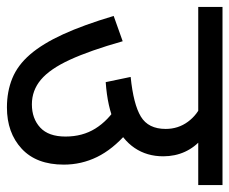

<svg xmlns="http://www.w3.org/2000/svg" viewBox="-74 -588 662 554"><g transform="rotate(90 257.0 -311.0)"><path d="M0 -622H514V-552H0ZM380 -563Q405 -542 418 -513.5Q431 -485 431 -451Q431 -404 407 -368.5Q383 -333 336 -311.5Q289 -290 217 -285L202 -357Q281 -365 316.5 -386.5Q352 -408 352 -458Q352 -494 331.5 -522Q311 -550 278 -563ZM364 -346Q411 -305 433 -260Q455 -215 455 -164Q455 -85 409 -42.5Q363 0 290 0Q244 0 206 -15.5Q168 -31 137 -67Q106 -103 79 -162Q52 -221 26 -308L99 -334Q126 -239 152.5 -181.5Q179 -124 210 -98Q241 -72 281 -72Q322 -72 348 -96Q374 -120 374 -169Q374 -218 351 -255Q328 -292 285 -319Z"/></g></svg>

Font: Noto Sans Devanagari SemiCondensed
Style: Regular
Weight: 400
Width: 4
Designer: Jelle Bosma - Monotype Design Team
Foundry: Monotype Imaging Inc.
Version: Version 2.006